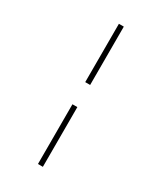

<svg xmlns="http://www.w3.org/2000/svg" viewBox="-242 -843 1014 1186"><g transform="rotate(30 265.0 -250.0)"><path d="M239 -750H274V-334H239ZM239 -176H274V250H239Z"/></g></svg>

Font: TypoPRO Titillium Title
Style: Regular
Weight: 250
Designer: Campivisivi
Foundry: Accademia di Belle Arti di Urbino and students of MA course of Visual design
Version: 1.000